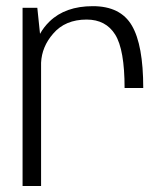

<svg xmlns="http://www.w3.org/2000/svg" viewBox="-20 -618 556 638"><path d="M394 -325.5H456Q456 -468.5 418.2 -533Q380.5 -597.5 288.5 -597.5Q197 -597.5 144.5 -546.5Q125 -527.5 113 -505.5L104 -592H55V0H116.5V-409.5Q119 -463 156.5 -506Q196.5 -553 268 -553Q331.5 -553 362.8 -503Q394 -453 394 -325.5Z"/></svg>

Font: Anybody Light
Style: Regular
Weight: 300
Designer: Tyler Finck
Foundry: Etcetera Type Company
Version: Version 1.111; ttfautohint (v1.8.4)